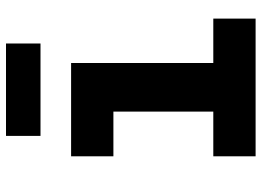

<svg xmlns="http://www.w3.org/2000/svg" viewBox="-136 -736 872 640"><g transform="rotate(-90 300.0 -416.0)"><path d="M99 -615H410V-141H558V0H99V-141H248V-474H99ZM167 -717V-832H475V-717Z"/></g></svg>

Font: Martian Mono Condensed
Style: Bold
Weight: 700
Width: 3
Designer: Roman Shamin
Foundry: Evil Martians
Version: Version 1.000